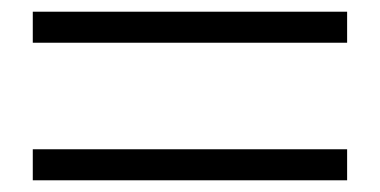

<svg xmlns="http://www.w3.org/2000/svg" viewBox="-20 -530 649 328"><path d="M573 -222H36V-275H573ZM573 -457H36V-510H573Z"/></svg>

Font: Noto Serif KR ExtraLight ExtraBold
Style: Regular
Weight: 800
Version: Version 2.003-H1;hotconv 1.1.1;makeotfexe 2.6.0